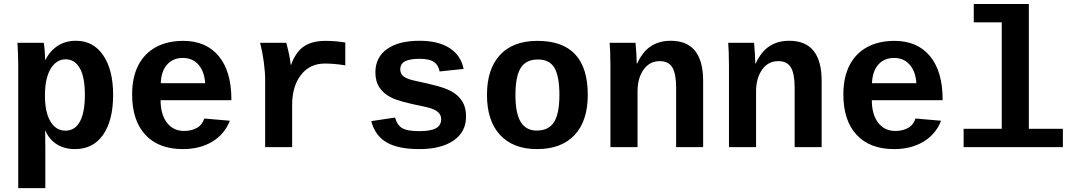

<svg xmlns="http://www.w3.org/2000/svg" viewBox="-20 -745 5441 972"><path d="M201.2 -528.3Q204.1 -518.1 206.3 -487.3Q208.5 -456.5 208.5 -442.4H210.4Q233.9 -488.8 273.2 -513.7Q312.5 -538.6 364.7 -538.6Q452.6 -538.6 502.7 -464.8Q552.7 -391.1 552.7 -265.1Q552.7 -135.7 502.2 -63Q451.7 9.8 359.4 9.8Q307.1 9.8 268.6 -13.9Q230 -37.6 209.5 -83.5H208.5L209.5 3.4V207.5H72.3V-413.1Q72.3 -461.9 68.4 -528.3ZM207.5 -261.7Q207.5 -203.6 220.2 -164.3Q232.9 -125 256.1 -104.2Q279.3 -83.5 310.5 -83.5Q359.9 -83.5 384.8 -129.9Q409.7 -176.3 409.7 -265.1Q409.7 -355 384 -399.9Q358.4 -444.8 311.5 -444.8Q281.2 -444.8 257.3 -423.1Q233.4 -401.4 220.5 -360.8Q207.5 -320.3 207.5 -261.7Z M905.8 9.8Q782.7 9.8 715.8 -62.7Q648.9 -135.3 648.9 -266.6Q648.9 -354.5 680.4 -415Q711.9 -475.6 770 -506.8Q828.1 -538.1 907.7 -538.1Q1023.4 -538.1 1087.4 -460.9Q1151.4 -383.8 1151.4 -241.7V-237.8H793Q793 -166 825 -124Q856.9 -82 912.6 -82Q948.7 -82 976.6 -97.4Q1004.4 -112.8 1014.2 -145L1143.6 -133.8Q1116.7 -64.9 1054.2 -27.6Q991.7 9.8 905.8 9.8ZM905.8 -451.7Q855.5 -451.7 825.7 -417.7Q795.9 -383.8 793.9 -323.7H1018.6Q1015.1 -382.3 985.1 -417Q955.1 -451.7 905.8 -451.7Z M1728 -414.1Q1673.3 -423.3 1624.5 -423.3Q1548.3 -423.3 1503.7 -365.7Q1459 -308.1 1459 -213.9V0H1322.3V-342.3Q1322.3 -379.4 1315.7 -429.7Q1309.1 -480 1296.9 -528.3H1429.2Q1446.8 -464.8 1451.7 -417H1453.6Q1478 -483.4 1519.5 -510.7Q1561 -538.1 1627.4 -538.1Q1678.2 -538.1 1728 -529.8Z M2339.4 -154.3Q2339.4 -77.6 2276.6 -33.9Q2213.9 9.8 2103 9.8Q1994.1 9.8 1936.3 -24.7Q1878.4 -59.1 1859.4 -131.8L1980 -149.9Q1990.2 -112.3 2015.4 -96.7Q2040.5 -81.1 2103 -81.1Q2160.6 -81.1 2187 -95.7Q2213.4 -110.4 2213.4 -141.6Q2213.4 -167 2192.1 -181.9Q2170.9 -196.8 2120.1 -207Q2003.9 -230 1963.4 -249.8Q1922.9 -269.5 1901.6 -301Q1880.4 -332.5 1880.4 -378.4Q1880.4 -454.1 1938.7 -496.3Q1997.1 -538.6 2104 -538.6Q2198.2 -538.6 2255.6 -502Q2313 -465.3 2327.1 -396L2205.6 -383.3Q2199.7 -415.5 2176.8 -431.4Q2153.8 -447.3 2104 -447.3Q2055.2 -447.3 2030.8 -434.8Q2006.3 -422.4 2006.3 -393.1Q2006.3 -370.1 2025.1 -356.7Q2043.9 -343.3 2088.4 -334.5Q2150.4 -321.8 2198.5 -308.3Q2246.6 -294.9 2275.6 -276.4Q2304.7 -257.8 2322 -228.8Q2339.4 -199.7 2339.4 -154.3Z M2955.6 -264.6Q2955.6 -133.3 2889.2 -61.8Q2822.8 9.8 2698.2 9.8Q2578.1 9.8 2511.7 -61.8Q2445.3 -133.3 2445.3 -264.6Q2445.3 -395.5 2511.2 -466.8Q2577.1 -538.1 2701.2 -538.1Q2955.6 -538.1 2955.6 -264.6ZM2812 -264.6Q2812 -358.4 2787.1 -401.1Q2762.2 -443.8 2703.1 -443.8Q2642.6 -443.8 2616 -400.9Q2589.4 -357.9 2589.4 -264.6Q2589.4 -170.4 2616.5 -127.2Q2643.6 -84 2696.8 -84Q2757.3 -84 2784.7 -126.7Q2812 -169.4 2812 -264.6Z M3402.8 0V-302.2Q3402.8 -371.1 3384 -403.3Q3365.2 -435.5 3319.3 -435.5Q3268.6 -435.5 3238 -392.3Q3207.5 -349.1 3207.5 -283.2V0H3070.3V-410.2Q3070.3 -452.6 3069.1 -479.7Q3067.9 -506.8 3066.4 -528.3H3197.3Q3198.7 -519 3201.2 -478.8Q3203.6 -438.5 3203.6 -423.3H3205.6Q3233.4 -483.9 3275.4 -511.2Q3317.4 -538.6 3375.5 -538.6Q3539.6 -538.6 3539.6 -335.4V0Z M4002.9 0V-302.2Q4002.9 -371.1 3984.1 -403.3Q3965.3 -435.5 3919.4 -435.5Q3868.7 -435.5 3838.1 -392.3Q3807.6 -349.1 3807.6 -283.2V0H3670.4V-410.2Q3670.4 -452.6 3669.2 -479.7Q3668 -506.8 3666.5 -528.3H3797.4Q3798.8 -519 3801.3 -478.8Q3803.7 -438.5 3803.7 -423.3H3805.7Q3833.5 -483.9 3875.5 -511.2Q3917.5 -538.6 3975.6 -538.6Q4139.6 -538.6 4139.6 -335.4V0Z M4506.3 9.8Q4383.3 9.8 4316.4 -62.7Q4249.5 -135.3 4249.5 -266.6Q4249.5 -354.5 4281 -415Q4312.5 -475.6 4370.6 -506.8Q4428.7 -538.1 4508.3 -538.1Q4624 -538.1 4688 -460.9Q4752 -383.8 4752 -241.7V-237.8H4393.6Q4393.6 -166 4425.5 -124Q4457.5 -82 4513.2 -82Q4549.3 -82 4577.1 -97.4Q4605 -112.8 4614.7 -145L4744.1 -133.8Q4717.3 -64.9 4654.8 -27.6Q4592.3 9.8 4506.3 9.8ZM4506.3 -451.7Q4456.1 -451.7 4426.3 -417.7Q4396.5 -383.8 4394.5 -323.7H4619.1Q4615.7 -382.3 4585.7 -417Q4555.7 -451.7 4506.3 -451.7Z M5188.5 -92.8H5360.8V0H4858.4V-92.8H5051.3V-631.8H4909.7V-724.6H5188.5Z"/></svg>

Font: Cousine
Style: Bold
Weight: 700
Monospace: yes
Designer: Steve Matteson
Foundry: Ascender Corporation
Version: Version 1.20